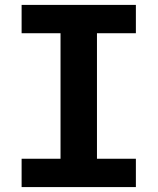

<svg xmlns="http://www.w3.org/2000/svg" viewBox="-20 -760 640 780"><path d="M67.8 0H532V-115.1H373.9V-625H532V-740.1H67.8V-625H225.9V-115.1H67.8Z"/></svg>

Font: Margiela Mono Bold
Style: Regular
Weight: 700
Designer: Mike Abbink, Paul van der Laan, Pieter van Rosmalen
Foundry: Bold Monday
Version: Version 2.003 2021